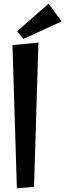

<svg xmlns="http://www.w3.org/2000/svg" viewBox="-20 -1014 355 1044"><path d="M189 -782.2 165 2 71.8 9.8 47.9 -769ZM315.4 -897.9 107.4 -802.2 73.2 -844.2 244.1 -994.1Z"/></svg>

Font: Original Surfer
Style: Regular
Weight: 400
Designer: Astigmatic (AOETI)
Foundry: Astigmatic (AOETI)
Version: Version 1.001